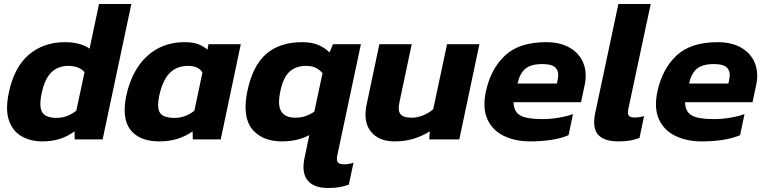

<svg xmlns="http://www.w3.org/2000/svg" viewBox="-20 -694 3816 956"><path d="M191 10Q132 10 87.5 -15.5Q43 -41 24.5 -94.5Q6 -148 24 -233Q51 -361 124.5 -422.5Q198 -484 303 -484Q379 -484 426 -452L473 -674H634L491 0H352L351 -40Q317 -15 278 -2.5Q239 10 191 10ZM262 -107Q315 -107 360 -143L401 -335Q373 -366 320 -366Q269 -366 236 -334Q203 -302 188 -232Q173 -164 190 -135.5Q207 -107 262 -107Z M773 10Q675 10 630 -47Q585 -104 609 -218Q626 -297 664 -356.5Q702 -416 761.5 -450Q821 -484 900 -484Q941 -484 966 -474.5Q991 -465 1013 -447L1018 -474H1179L1079 0H940L939 -40Q869 10 773 10ZM850 -107Q903 -107 948 -143L988 -333Q968 -366 917 -366Q860 -366 825 -330.5Q790 -295 773 -218Q760 -155 777.5 -131Q795 -107 850 -107Z M1613 242Q1542 242 1511.5 204Q1481 166 1496 94L1520 -21Q1461 10 1385 10Q1285 10 1235.5 -51Q1186 -112 1211 -237Q1237 -365 1304.5 -424.5Q1372 -484 1484 -484Q1532 -484 1564 -470.5Q1596 -457 1621 -433L1638 -474H1777L1660 77Q1654 105 1662 114.5Q1670 124 1695 124Q1718 124 1740 116L1717 225Q1692 234 1670 238Q1648 242 1613 242ZM1450 -108Q1479 -108 1501.5 -116Q1524 -124 1545 -138L1586 -330Q1570 -348 1551 -357Q1532 -366 1505 -366Q1453 -366 1421.5 -337Q1390 -308 1376 -240Q1361 -170 1380.5 -139Q1400 -108 1450 -108Z M1944 10Q1866 10 1826.5 -39Q1787 -88 1806 -176L1869 -474H2030L1969 -185Q1960 -145 1973.5 -126.5Q1987 -108 2030 -108Q2059 -108 2087.5 -120Q2116 -132 2137 -150L2206 -474H2367L2267 0H2117L2120 -40Q2086 -18 2042 -4Q1998 10 1944 10Z M2620 10Q2545 10 2488.5 -17.5Q2432 -45 2407 -100Q2382 -155 2399 -237Q2423 -350 2494 -417Q2565 -484 2699 -484Q2771 -484 2818.5 -455.5Q2866 -427 2885 -379Q2904 -331 2891 -270L2873 -185H2537Q2538 -138 2570 -119.5Q2602 -101 2681 -101Q2720 -101 2762 -108Q2804 -115 2833 -126L2811 -21Q2774 -5 2725 2.5Q2676 10 2620 10ZM2557 -278H2753L2757 -299Q2765 -334 2748 -354.5Q2731 -375 2681 -375Q2623 -375 2595.5 -351.5Q2568 -328 2557 -278Z M3059 10Q2987 10 2957.5 -24Q2928 -58 2944 -133L3059 -674H3220L3108 -149Q3104 -126 3111.5 -117.5Q3119 -109 3138 -109Q3165 -109 3187 -116L3164 -7Q3139 2 3115.5 6Q3092 10 3059 10Z M3474 10Q3399 10 3342.5 -17.5Q3286 -45 3261 -100Q3236 -155 3253 -237Q3277 -350 3348 -417Q3419 -484 3553 -484Q3625 -484 3672.5 -455.5Q3720 -427 3739 -379Q3758 -331 3745 -270L3727 -185H3391Q3392 -138 3424 -119.5Q3456 -101 3535 -101Q3574 -101 3616 -108Q3658 -115 3687 -126L3665 -21Q3628 -5 3579 2.5Q3530 10 3474 10ZM3411 -278H3607L3611 -299Q3619 -334 3602 -354.5Q3585 -375 3535 -375Q3477 -375 3449.5 -351.5Q3422 -328 3411 -278Z"/></svg>

Font: Kanit SemiBold
Style: Italic
Weight: 600
Italic angle: -12°
Designer: Katatrad Team
Foundry: CadsonDemak
Version: Version 2.000; ttfautohint (v1.8.3)